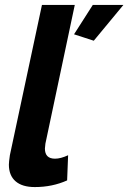

<svg xmlns="http://www.w3.org/2000/svg" viewBox="-20 -750 520 778"><path d="M16 -83Q16 -93 20 -121L150 -730H283L164 -168Q162 -154 162 -148Q162 -107 203 -107Q226 -107 256 -121L252 -19Q192 8 121 8Q70 8 43 -15.5Q16 -39 16 -83ZM280 -611 356 -730H480L360 -585Z"/></svg>

Font: Raleway-v4020
Style: Bold Italic
Weight: 700
Italic angle: -12°
Designer: Matt McInerney, Pablo Impallari, Rodrigo Fuenzalida
Foundry: Matt McInerney, Pablo Impallari, Rodrigo Fuenzalida
Version: Version 4.020;PS 004.020;hotconv 1.0.88;makeotf.lib2.5.64775